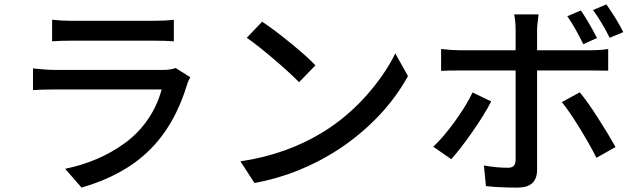

<svg xmlns="http://www.w3.org/2000/svg" viewBox="-20 -811 2907 878"><path d="M783.2 -500 850.1 -458Q848.6 -454.1 844.7 -447Q840.8 -439.9 838.6 -434.6Q836.4 -429.2 835.9 -425.3Q778.8 -236.8 661.6 -122.6Q544.4 -8.3 353 46.9L277.8 -39.1Q356 -55.2 424.6 -84.7Q493.2 -114.3 552.7 -158Q612.3 -201.7 655.5 -263.9Q698.7 -326.2 719.2 -401.9H231.9Q166.5 -401.9 130.9 -398.9V-498Q195.8 -491.2 231.9 -491.2H722.2Q761.2 -491.2 783.2 -500ZM218.3 -622.1V-720.7Q261.2 -715.8 309.1 -715.8H682.1Q734.9 -715.8 774.9 -720.7V-622.1Q739.3 -625 681.2 -625H309.1Q258.8 -625 218.3 -622.1Z M1178.7 -711.9Q1231.9 -676.8 1308.1 -614.7Q1384.3 -552.7 1422.4 -512.2L1347.7 -435.1Q1307.1 -476.6 1232.9 -540Q1158.7 -603.5 1108.4 -638.2ZM1079.6 -73.2Q1289.6 -104.5 1455.6 -206.1Q1565.9 -273.9 1653.1 -371.6Q1740.2 -469.2 1787.6 -566.9L1845.7 -462.9Q1775.9 -336.9 1664.8 -234.6Q1553.7 -132.3 1420.2 -66.2Q1286.6 0 1143.6 25.9Z M2083 -488.8Q2022.9 -488.8 1997.1 -486.8V-586.9Q2050.8 -581.1 2082.5 -581.1H2337.9V-669.9Q2337.9 -716.8 2331.1 -745.1H2442.9Q2436 -697.3 2436 -668.9V-581.1H2676.3Q2724.1 -581.1 2761.2 -586.9V-487.8Q2733.4 -488.8 2677.2 -488.8H2436V-34.2Q2436 46.9 2347.2 46.9Q2262.2 46.9 2202.1 40L2192.9 -54.2Q2250.5 -43.9 2302.2 -43.9Q2320.8 -43.9 2328.9 -52Q2336.9 -60.1 2337.9 -78.6V-488.8ZM1961.4 -140.1Q2007.8 -183.6 2060.1 -255.9Q2112.3 -328.1 2141.1 -388.2L2226.1 -347.2Q2195.8 -287.6 2140.4 -208.3Q2085 -128.9 2043.5 -83ZM2707.5 -89.4Q2676.8 -150.4 2630.4 -225.8Q2584 -301.3 2549.3 -344.2L2631.3 -388.7Q2666 -347.2 2713.1 -273.7Q2760.3 -200.2 2794.9 -138.7ZM2647.5 -608.9Q2610.4 -685.1 2574.2 -736.8L2636.2 -763.2Q2673.3 -709 2710 -637.2ZM2691.9 -765.1 2752.9 -791Q2803.7 -718.3 2830.1 -664.1L2768.1 -638.2Q2732.9 -708.5 2691.9 -765.1Z"/></svg>

Font: Karasuma Gothic
Style: Regular
Weight: 500
Designer: Rasmus Andersson / Ryoko Nishizuka
Foundry: Genbu
Version: Version 1.00